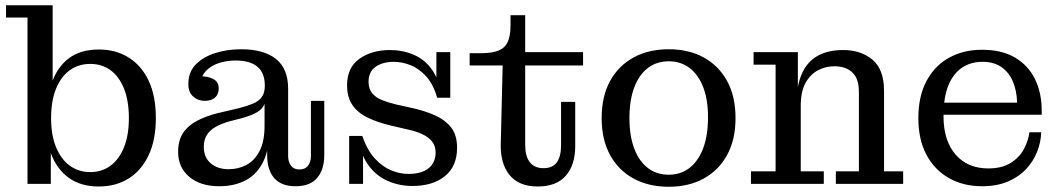

<svg xmlns="http://www.w3.org/2000/svg" viewBox="-20 -702 4041 733"><path d="M357 10Q289 10 243.5 -22.5Q198 -55 175.5 -113.5Q153 -172 153 -250L158 -252Q158 -332 179.5 -390.5Q201 -449 245 -481Q289 -513 358 -513Q422 -513 471 -482.5Q520 -452 547.5 -394Q575 -336 575 -251Q575 -168 547.5 -109.5Q520 -51 471 -20.5Q422 10 357 10ZM325 -45Q369 -45 402 -69.5Q435 -94 453.5 -140Q472 -186 472 -251Q472 -317 453.5 -363.5Q435 -410 402 -434Q369 -458 325 -458Q280 -458 246.5 -434Q213 -410 194 -363.5Q175 -317 175 -251Q175 -186 194 -140Q213 -94 246.5 -69.5Q280 -45 325 -45ZM85 0V-635H3V-682H181V-356L163 -254L174 -149V0Z M761 -317Q736 -317 717.5 -333.5Q699 -350 699 -381Q699 -427 727.5 -456Q756 -485 802 -499.5Q848 -514 900 -514Q987 -514 1033.5 -477Q1080 -440 1080 -363L991 -376Q991 -423 963 -447Q935 -471 879 -471Q846 -471 816.5 -461.5Q787 -452 768 -433Q749 -414 745 -383L743 -411Q775 -411 795 -400Q815 -389 815 -364Q815 -342 801 -329.5Q787 -317 761 -317ZM1108 9Q1054 9 1027 -22Q1000 -53 1000 -109V-168H990V-305H986L991 -340V-376L1080 -363V-106Q1080 -84 1091 -69.5Q1102 -55 1123 -55Q1145 -55 1156 -69.5Q1167 -84 1167 -106V-317H1218V-110Q1218 -55 1191 -23Q1164 9 1108 9ZM817 9Q745 9 702.5 -27Q660 -63 660 -122Q660 -166 679 -194.5Q698 -223 732.5 -241Q767 -259 811 -270L892 -289Q923 -297 945 -306Q967 -315 979 -331Q991 -347 991 -374L995 -305H990Q982 -286 962 -274Q942 -262 904 -251L857 -239Q825 -230 803 -217.5Q781 -205 769.5 -186.5Q758 -168 758 -141Q758 -101 784.5 -78.5Q811 -56 853 -56Q890 -56 921 -72.5Q952 -89 971 -125.5Q990 -162 990 -222L1009 -217Q1010 -138 986.5 -88Q963 -38 919.5 -14.5Q876 9 817 9Z M1555 8Q1503 8 1458.5 -12Q1414 -32 1384.5 -74Q1355 -116 1347 -183H1363Q1382 -129 1410.5 -97.5Q1439 -66 1472.5 -52Q1506 -38 1539 -38Q1589 -38 1616 -59.5Q1643 -81 1643 -120Q1643 -146 1628.5 -163Q1614 -180 1589.5 -191Q1565 -202 1535 -208L1475 -222Q1423 -234 1384.5 -252.5Q1346 -271 1325.5 -301Q1305 -331 1305 -376Q1305 -444 1352 -477.5Q1399 -511 1469 -511Q1517 -511 1559.5 -493Q1602 -475 1630 -435Q1658 -395 1664 -329H1649Q1634 -381 1606.5 -411Q1579 -441 1546.5 -453.5Q1514 -466 1484 -466Q1441 -466 1414 -447Q1387 -428 1387 -390Q1387 -363 1401 -346Q1415 -329 1439.5 -319.5Q1464 -310 1493 -303L1552 -290Q1602 -279 1641 -261.5Q1680 -244 1702.5 -215Q1725 -186 1725 -138Q1725 -67 1678.5 -29.5Q1632 8 1555 8ZM1313 0V-183H1347L1366 -153V0ZM1664 -329 1646 -359V-503H1699V-329Z M2033 10Q1960 10 1924 -35.5Q1888 -81 1892 -162L1899 -452H1773V-499H1818Q1860 -499 1884.5 -509.5Q1909 -520 1919 -543.5Q1929 -567 1929 -604V-644H1985V-148Q1985 -106 2002.5 -83Q2020 -60 2055 -60Q2090 -60 2106 -82.5Q2122 -105 2122 -148V-313H2176V-144Q2176 -72 2140 -31Q2104 10 2033 10ZM1985 -452V-503H2206V-452Z M2533 11Q2457 11 2399.5 -20Q2342 -51 2309.5 -109.5Q2277 -168 2277 -251Q2277 -335 2309.5 -393.5Q2342 -452 2399.5 -483Q2457 -514 2533 -514Q2609 -514 2666 -483Q2723 -452 2755.5 -393.5Q2788 -335 2788 -251Q2788 -168 2755.5 -109.5Q2723 -51 2666 -20Q2609 11 2533 11ZM2533 -35Q2579 -35 2612.5 -61Q2646 -87 2664.5 -136Q2683 -185 2683 -255Q2683 -322 2664.5 -369.5Q2646 -417 2612.5 -442.5Q2579 -468 2533 -468Q2487 -468 2453.5 -442.5Q2420 -417 2401.5 -368.5Q2383 -320 2383 -251Q2383 -183 2401.5 -134.5Q2420 -86 2453.5 -60.5Q2487 -35 2533 -35Z M3171 0V-48H3259V-352Q3259 -402 3234 -425.5Q3209 -449 3165 -449Q3132 -449 3102.5 -433.5Q3073 -418 3055 -385Q3037 -352 3037 -298H3020Q3020 -370 3040 -417.5Q3060 -465 3100 -488Q3140 -511 3199 -511Q3267 -511 3311 -474Q3355 -437 3355 -355V-48H3428V0ZM2847 0V-48H2941V-455H2857V-503H3026V-347L3037 -349V-48H3125V0Z M3729 9Q3658 9 3603 -22Q3548 -53 3517 -111Q3486 -169 3486 -251Q3486 -334 3517 -392.5Q3548 -451 3603 -481.5Q3658 -512 3729 -512L3731 -466Q3686 -466 3652.5 -443.5Q3619 -421 3600.5 -375.5Q3582 -330 3582 -259Q3582 -165 3628 -112Q3674 -59 3753 -59Q3805 -59 3838.5 -80Q3872 -101 3889 -133Q3906 -165 3910 -197H3955Q3954 -160 3939.5 -123Q3925 -86 3897.5 -56.5Q3870 -27 3828 -9Q3786 9 3729 9ZM3537 -264V-310H3863L3957 -279V-264ZM3863 -310Q3862 -355 3847 -390.5Q3832 -426 3803 -446Q3774 -466 3731 -466L3729 -512Q3804 -512 3854.5 -482.5Q3905 -453 3931 -400.5Q3957 -348 3957 -279Z"/></svg>

Font: Montagu Slab
Style: Regular
Weight: 400
Version: Version 1.000